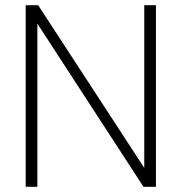

<svg xmlns="http://www.w3.org/2000/svg" viewBox="-20 -720 699 740"><path d="M79 0V-700H127L536 -73V-700H581V0H533L124 -629V0Z"/></svg>

Font: DM Sans 12pt ExtraLight
Style: Regular
Weight: 250
Version: Version 4.004;gftools[0.9.30]